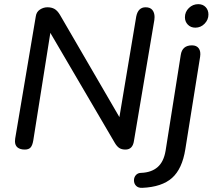

<svg xmlns="http://www.w3.org/2000/svg" viewBox="-20 -712 1024 923"><path d="M52 -33Q52 -41 53 -46L152 -633Q155 -655 172 -666Q189 -677 208 -677Q228 -677 242 -669Q256 -661 268 -641L554 -149L635 -633Q644 -677 680 -677Q702 -677 712.5 -664Q723 -651 723 -630Q723 -621 722 -616L624 -35Q618 7 583 7Q565 7 553.5 -0.5Q542 -8 532 -25L222 -554L140 -37Q136 -13 127 -3Q118 7 99 7Q77 7 64.5 -3Q52 -13 52 -33ZM624 155Q624 140 633.5 129.5Q643 119 659 119Q708 117 737.5 91.5Q767 66 776 13L849 -448Q856 -494 903 -494Q925 -494 935.5 -479.5Q946 -465 942 -439L871 5Q856 100 807 143.5Q758 187 664 191Q645 192 634.5 181.5Q624 171 624 155ZM869 -629Q869 -655 888 -673.5Q907 -692 933 -692Q955 -692 968.5 -678Q982 -664 982 -642Q982 -617 963.5 -598Q945 -579 919 -579Q897 -579 883 -593.5Q869 -608 869 -629Z"/></svg>

Font: SN Pro
Style: Italic
Weight: 400
Italic angle: -9°
Designer: Tobias Whetton
Foundry: Supernotes
Version: Version 1.003